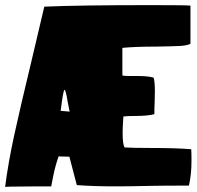

<svg xmlns="http://www.w3.org/2000/svg" viewBox="-34 -724 770 750"><path d="M558 2Q468 4 420 4Q329 4 266 -1L237 -112L195 -113Q183 -80 175 -41.5Q167 -3 166 4H115L9 5L-14 6Q-2 -88 22 -198Q46 -308 90 -490Q124 -632 139 -698Q273 -704 558 -704Q694 -704 710 -702V-553Q697 -546 668.5 -544.5Q640 -543 577 -542Q495 -542 444 -537V-429Q454 -427 475 -427H509Q542 -427 566 -421Q571 -405 571 -368L570 -321Q569 -306 569 -278Q543 -271 493 -271Q462 -271 448 -269L447 -254Q445 -224 445 -205Q445 -159 453 -148Q491 -146 553 -146Q655 -146 713 -141Q714 -125 714 -96Q714 -42 704 1Q602 1 558 2ZM230 -328Q223 -373 218 -373Q213 -373 203 -291L238 -288Z"/></svg>

Font: Londrina Solid Black
Style: Regular
Weight: 900
Designer: Marcelo Magalhaes
Foundry: Marcelo Magalhães
Version: Version 1.002